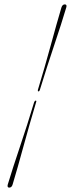

<svg xmlns="http://www.w3.org/2000/svg" viewBox="-20 -743 323 874"><path d="M161.5 -334Q159.5 -327 155 -327Q151 -327 152.5 -334Q184 -437.5 211 -536.8Q238 -636 259.5 -708.5Q264 -723 275 -723Q286 -723 281.5 -708.5Q260 -636 226.5 -536.5Q193 -437 161.5 -334ZM135.5 -278Q138.5 -285 142.5 -285Q147 -285 144.5 -278Q113.5 -174.5 86.5 -75.5Q59.5 23.5 37.5 96.5Q33.5 111 22 111Q11.5 111 15.5 96.5Q37.5 23.5 71 -75.8Q104.5 -175 135.5 -278Z"/></svg>

Font: Fraunces 144pt Thin
Style: Italic
Weight: 100
Italic angle: -16°
Version: Version 1.000;[b76b70a41]